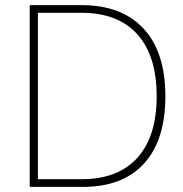

<svg xmlns="http://www.w3.org/2000/svg" viewBox="-20 -730 716 750"><path d="M96 0V-710H298Q456 -710 541 -618Q626 -526 626 -354Q626 -183 543 -91.5Q460 0 304 0ZM128 -30H298Q441 -30 516.5 -113.5Q592 -197 592 -354Q592 -512 516.5 -596Q441 -680 298 -680H128Z"/></svg>

Font: Geist Thin
Style: Regular
Weight: 400
Designer: Basement.studio, Andrés Briganti, Mateo Zaragoza
Foundry: Basement.studio, Vercel, Andrés Briganti, Guido Ferreyra, Mateo Zaragoza
Version: Version 1.401